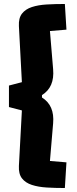

<svg xmlns="http://www.w3.org/2000/svg" viewBox="-20 -795 389 965"><path d="M231 14 314 21 306 150Q258 150 215.5 147.5Q173 145 140.5 134.5Q108 124 90.5 101.5Q73 79 75 39L90 -240L25 -257V-365L90 -382L75 -664Q73 -704 90.5 -726.5Q108 -749 140 -759.5Q172 -770 214.5 -772.5Q257 -775 306 -775L314 -646L231 -639L247 -447Q251 -402 237 -369.5Q223 -337 191 -317V-305Q223 -285 237 -252.5Q251 -220 247 -175Z"/></svg>

Font: Changa ExtraLight
Style: Bold
Weight: 700
Version: Version 3.002; ttfautohint (v1.8.2)